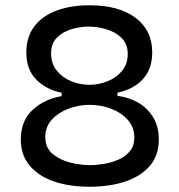

<svg xmlns="http://www.w3.org/2000/svg" viewBox="-20 -694 681 729"><path d="M320 15Q242 15 183.5 -5.5Q125 -26 92 -66Q59 -106 59 -164Q59 -236 104 -277Q149 -318 214 -329V-342Q157 -353 118.5 -391Q80 -429 80 -495Q80 -554 110.5 -594Q141 -634 195.5 -654Q250 -674 320 -674Q431 -674 494.5 -626.5Q558 -579 558 -495Q558 -433 523.5 -394.5Q489 -356 426 -342V-330Q468 -325 503.5 -305Q539 -285 561 -249.5Q583 -214 583 -164Q583 -105 550 -65.5Q517 -26 457.5 -5.5Q398 15 320 15ZM320 -372Q355 -372 388.5 -385.5Q422 -399 443.5 -425Q465 -451 465 -489Q465 -527 441.5 -550Q418 -573 383.5 -583Q349 -593 316 -593Q284 -593 251 -583Q218 -573 196 -551Q174 -529 174 -491Q174 -453 195 -426.5Q216 -400 249.5 -386Q283 -372 320 -372ZM321 -67Q347 -67 376 -72Q405 -77 431 -88.5Q457 -100 473.5 -120.5Q490 -141 490 -172Q490 -211 465 -239Q440 -267 401 -281.5Q362 -296 320 -296Q279 -296 240.5 -281.5Q202 -267 177 -240Q152 -213 152 -174Q152 -133 179.5 -110Q207 -87 246 -77Q285 -67 321 -67Z"/></svg>

Font: Bricolage Grotesque 12pt
Style: Regular
Weight: 400
Designer: Mathieu Triay
Foundry: Atelier Triay
Version: Version 1.001; ttfautohint (v1.8.4.7-5d5b);gftools[0.9.33.de